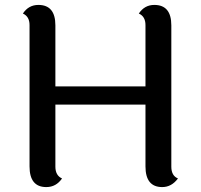

<svg xmlns="http://www.w3.org/2000/svg" viewBox="-20 -751 818 780"><path d="M676 -648V-74Q676 -37 703 -26Q677 9 639 9Q571 9 571 -75V-326H205V-74Q205 -38 232 -26Q208 9 168 9Q100 9 100 -75V-649Q100 -684 73 -696Q96 -731 136 -731Q205 -731 205 -648V-400H571V-649Q571 -684 544 -696Q567 -731 607 -731Q676 -731 676 -648Z"/></svg>

Font: Laila Medium
Style: Regular
Weight: 500
Designer: Hitesh Malaviya
Foundry: Indian Type Foundry
Version: Version 1.302;PS 1.0;hotconv 1.0.78;makeotf.lib2.5.61930; tt